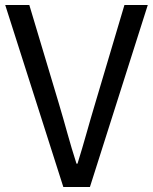

<svg xmlns="http://www.w3.org/2000/svg" viewBox="-20 -753 615 773"><path d="M235 0H342L575 -733H481L363 -336C337 -250 319 -180 292 -94H288C260 -180 243 -250 217 -336L98 -733H1Z"/></svg>

Font: Noto Sans CJK TC Regular
Style: Regular
Weight: 400
Designer: Ryoko NISHIZUKA (kana & ideographs); Paul D. Hunt (Latin, Greek & Cyrillic); Wenlong ZHANG (bopomofo); Sandoll Communica
Foundry: Adobe Systems Incorporated
Version: Version 1.001;PS 1.001;hotconv 1.0.78;makeotf.lib2.5.61930